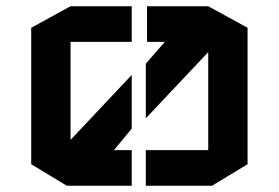

<svg xmlns="http://www.w3.org/2000/svg" viewBox="-20 -595 893 615"><path d="M773 -506V-69L659 0H447V-114H647V-428L447 -216V-391L508 -461H451V-575H647ZM206 -147 402 -355V-183L345 -114H402V0H263H194L80 -69V-506L206 -575H402V-461H206Z"/></svg>

Font: Wallpoet
Style: Regular
Weight: 400
Designer: Lars Berggren
Foundry: Lars Berggren
Version: Version 1.000